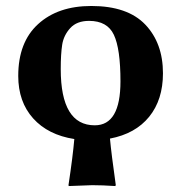

<svg xmlns="http://www.w3.org/2000/svg" viewBox="-20 -459 606 642"><path d="M41 -205.1Q41 -317.9 107.4 -378.4Q173.8 -439 285.2 -439Q406.2 -439 465.6 -377Q524.9 -314.9 524.9 -213.9Q524.9 -125.5 478.8 -68.6Q432.6 -11.7 347.7 4.4Q352.1 53.2 367.2 160.2L365.2 163.1Q322.3 160.2 288.1 160.2L210 163.1L209 160.2Q223.6 63 228.5 5.9Q140.6 -7.8 90.8 -63.2Q41 -118.7 41 -205.1ZM277.8 -389.2Q236.8 -389.2 214.8 -365Q192.9 -340.8 188 -309.8Q183.1 -278.8 183.1 -228Q183.1 -40 296.9 -40Q382.8 -40 382.8 -187Q382.8 -295.9 360.8 -342.5Q338.9 -389.2 277.8 -389.2Z"/></svg>

Font: Linux Biolinum O
Style: Bold
Weight: 700
Designer: Philipp H. Poll
Foundry: Philipp H. Poll
Version: Version 1.3.2